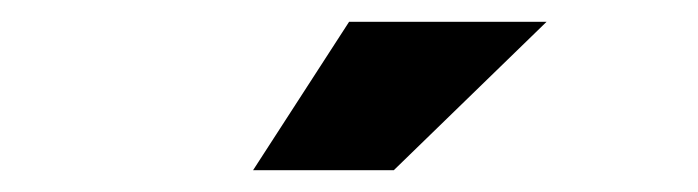

<svg xmlns="http://www.w3.org/2000/svg" viewBox="-20 -767 640 176"><path d="M212 -611 300 -747H481L341 -611Z"/></svg>

Font: Red Hat Display Black
Style: Regular
Weight: 900
Designer: Pentagram, MCKL
Foundry: Pentagram, MCKL
Version: Version 1.023; ttfautohint (v1.8.3)